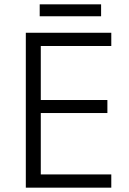

<svg xmlns="http://www.w3.org/2000/svg" viewBox="-20 -865 594 885"><path d="M493 0H99V-714H493V-653H168V-404H475V-344H168V-61H493ZM446 -845V-790H163V-845Z"/></svg>

Font: Noto Sans Oriya Light
Style: Regular
Weight: 300
Version: Version 2.003